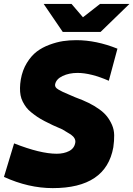

<svg xmlns="http://www.w3.org/2000/svg" viewBox="-27 -945 680 979"><path d="M632.8 -924.8 485.8 -782.2H293L195.8 -924.8H337.9L396 -856.9L482.9 -924.8ZM527.8 -533.2Q436 -573.2 368.2 -573.2Q325.2 -573.2 292 -557.4Q258.8 -541.5 253.9 -514.2Q252.9 -506.8 256.6 -500.7Q260.3 -494.6 271 -488.3Q281.7 -481.9 291.5 -477.3Q301.3 -472.7 321.5 -464.1Q341.8 -455.6 356 -449.2Q394.5 -435.1 424.1 -420.7Q453.6 -406.2 478.5 -388.4Q503.4 -370.6 518.6 -351.3Q533.7 -332 544.2 -307.9Q554.7 -283.7 555.2 -255.9Q555.7 -228 550.8 -193.8Q513.7 14.2 242.2 14.2Q118.2 14.2 -6.8 -43L44.9 -213.9Q178.7 -161.1 262.2 -161.1Q298.8 -161.1 325.4 -174.8Q352.1 -188.5 356.9 -217.8Q360.4 -240.2 334.5 -258.8Q326.7 -264.2 291 -285.2Q262.7 -297.4 242.4 -306.6Q222.2 -315.9 200 -327.6Q177.7 -339.4 162.6 -349.6Q147.5 -359.9 131.8 -372.6Q116.2 -385.3 106.7 -397.9Q97.2 -410.6 89.1 -426.3Q81.1 -441.9 77.9 -459Q74.7 -476.1 75 -496.3Q75.2 -516.6 79.1 -540Q87.4 -587.4 109.9 -624Q132.3 -660.6 160.6 -682.1Q189 -703.6 225.6 -717Q262.2 -730.5 294.7 -735.4Q327.1 -740.2 361.8 -740.2Q463.9 -740.2 571.8 -696.8Z"/></svg>

Font: Stilu Bold
Style: Italic
Weight: 700
Italic angle: -10°
Designer: Genilson Lima Santos
Foundry: Genilson Lima Santos
Version: Version 1.200;PS 001.200;hotconv 1.0.88;makeotf.lib2.5.64775